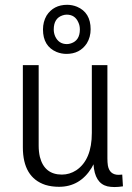

<svg xmlns="http://www.w3.org/2000/svg" viewBox="-20 -754 537 783"><path d="M447.3 8.8Q462.9 8.8 481.4 5.9L478.5 -42Q471.7 -41 463.9 -41Q426.8 -41 419.9 -79.1Q418 -91.8 418 -108.4V-488.3H354.5V-211.9Q354.5 -102.5 291 -59.6Q263.7 -42 232.4 -42Q161.1 -42 142.6 -114.3Q137.7 -135.7 137.7 -160.2V-488.3H73.2V-153.3Q73.2 -30.3 165 0Q190.4 7.8 220.7 7.8Q305.7 7.8 353.5 -69.3Q357.4 -77.1 361.3 -84Q366.2 -6.8 418 5.9Q431.6 8.8 447.3 8.8ZM349.6 -634.8Q349.6 -703.1 293.9 -726.6Q274.4 -734.4 253.9 -734.4Q198.2 -734.4 169.9 -690.4Q155.3 -665 155.3 -633.8Q155.3 -565.4 210.9 -542Q230.5 -534.2 251 -534.2Q305.7 -534.2 334 -577.1Q349.6 -602.5 349.6 -634.8ZM199.2 -633.8Q199.2 -679.7 235.4 -691.4Q244.1 -694.3 252 -694.3Q286.1 -694.3 299.8 -662.1Q305.7 -649.4 305.7 -633.8Q305.7 -588.9 269.5 -577.1Q260.7 -574.2 252.9 -574.2Q219.7 -574.2 205.1 -605.5Q199.2 -619.1 199.2 -633.8Z"/></svg>

Font: Yaldevi Colombo
Style: Regular
Weight: 400
Designer: Sol Matas, Denzil Rajitha, Kosala Senevirathne and Pathum Egodawatta
Foundry: Mooniak
Version: Version 1.020 ; ttfautohint (v1.6)